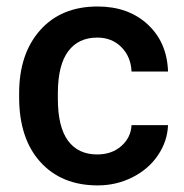

<svg xmlns="http://www.w3.org/2000/svg" viewBox="-20 -558 563 588"><path d="M277.8 -85Q322.3 -85 351.6 -110.8Q380.9 -136.7 382.8 -174.8H494.6Q492.7 -125.5 463.9 -82.8Q435.1 -40 385.7 -15.1Q336.4 9.8 279.3 9.8Q168.5 9.8 103.5 -62Q38.6 -133.8 38.6 -260.3V-272.5Q38.6 -393.1 103 -465.6Q167.5 -538.1 278.8 -538.1Q373 -538.1 432.4 -483.2Q491.7 -428.2 494.6 -338.9H382.8Q380.9 -384.3 351.8 -413.6Q322.8 -442.9 277.8 -442.9Q220.2 -442.9 189 -401.1Q157.7 -359.4 157.2 -274.4V-255.4Q157.2 -169.4 188.2 -127.2Q219.2 -85 277.8 -85Z"/></svg>

Font: Vazir Medium
Style: Medium
Weight: 500
Designer: Saber Rastikerdar
Foundry: Saber Rastikerdar
Version: Version 30.0.0